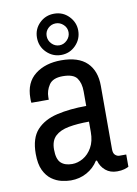

<svg xmlns="http://www.w3.org/2000/svg" viewBox="-86 -811 628 880"><g transform="rotate(-10 228.0 -371.0)"><path d="M172 12Q153 12 129 6.5Q105 1 83.5 -14.5Q62 -30 48 -59Q34 -88 34 -136Q34 -209 68.5 -246.5Q103 -284 163.5 -298Q224 -312 300 -312V-380Q300 -418 283.5 -441.5Q267 -465 217 -465Q171 -465 153.5 -438.5Q136 -412 136 -382V-370H55Q54 -375 54 -380Q54 -385 54 -392Q54 -464 101.5 -501Q149 -538 223 -538Q303 -538 342.5 -499.5Q382 -461 382 -391V-96Q382 -77 391 -69Q400 -61 410 -61H442V-4Q435 0 421.5 4Q408 8 388 8Q356 8 334.5 -10Q313 -28 305 -57H300Q280 -25 246.5 -6.5Q213 12 172 12ZM191 -61Q217 -61 242 -75.5Q267 -90 283.5 -119Q300 -148 300 -191V-239Q246 -239 205.5 -231.5Q165 -224 142.5 -203Q120 -182 120 -141Q120 -96 138.5 -78.5Q157 -61 191 -61ZM228 -562Q189 -562 160.5 -590Q132 -618 132 -659Q132 -699 160 -726.5Q188 -754 228 -754Q269 -754 296.5 -725.5Q324 -697 324 -659Q324 -619 296 -590.5Q268 -562 228 -562ZM228 -607Q248 -607 263.5 -622.5Q279 -638 279 -659Q279 -680 263.5 -694.5Q248 -709 228 -709Q207 -709 192 -694.5Q177 -680 177 -659Q177 -638 192 -622.5Q207 -607 228 -607Z"/></g></svg>

Font: Archivo Narrow
Style: Regular
Weight: 400
Designer: Hector Gatti
Foundry: Omnibus-Type
Version: Version 3.002